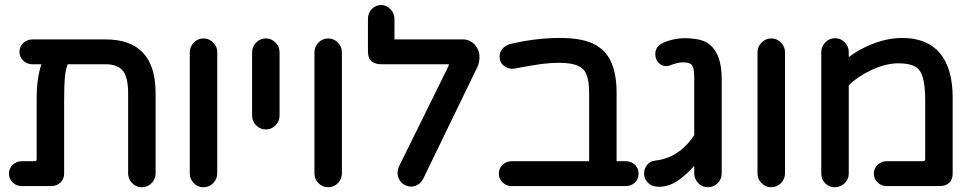

<svg xmlns="http://www.w3.org/2000/svg" viewBox="-20 -749 3981 785"><path d="M616.2 -368.2V-40Q616.2 -17.6 599.6 0Q583 16.6 560.5 16.6Q533.2 16.6 515.6 -5.9Q503.9 -21.5 503.9 -40V-368.2Q503.9 -438.5 478.5 -463.9Q456.1 -486.3 411.1 -486.3H256.8Q248 -461.9 246.1 -441.4Q242.2 -403.3 242.2 -342.8V-39.1Q242.2 -17.6 227.5 -2.9Q211.9 11.7 190.4 11.7H67.4Q46.9 11.7 31.7 -3.4Q16.6 -18.6 16.6 -39.1Q16.6 -60.5 32.2 -75.2Q47.9 -89.8 67.4 -89.8H121.1Q126 -89.8 127.9 -91.8Q129.9 -93.8 129.9 -98.6V-346.7Q129.9 -430.7 149.4 -486.3H113.3Q89.8 -486.3 74.7 -501.5Q59.6 -516.6 59.6 -537.1Q59.6 -559.6 75.7 -573.7Q91.8 -587.9 113.3 -587.9H411.1Q616.2 -587.9 616.2 -368.2Z M755.9 -40V-535.2Q755.9 -557.6 772.5 -575.2Q789.1 -591.8 812 -591.8Q835 -591.8 851.6 -575.2Q868.2 -558.6 868.2 -535.2V-40Q868.2 -17.6 851.6 0Q835 16.6 812 16.6Q789.1 16.6 772.5 0Q755.9 -16.6 755.9 -40Z M1010.7 -276.4V-535.2Q1010.7 -557.6 1027.3 -575.2Q1043.9 -591.8 1066.9 -591.8Q1089.8 -591.8 1106.4 -575.2Q1123 -558.6 1123 -535.2V-276.4Q1123 -253.9 1106.4 -236.3Q1089.8 -219.7 1066.9 -219.7Q1043.9 -219.7 1027.3 -236.3Q1010.7 -252.9 1010.7 -276.4Z M1265.6 -40V-535.2Q1265.6 -557.6 1282.2 -575.2Q1298.8 -591.8 1321.8 -591.8Q1344.7 -591.8 1361.3 -575.2Q1377.9 -558.6 1377.9 -535.2V-40Q1377.9 -17.6 1361.3 0Q1344.7 16.6 1321.8 16.6Q1298.8 16.6 1282.2 0Q1265.6 -16.6 1265.6 -40Z M1611.3 -68.4 1813.5 -478.5Q1815.4 -482.4 1815.4 -484.4V-485.4Q1815.4 -486.3 1809.6 -486.3H1540Q1497.1 -486.3 1487.3 -516.6Q1484.4 -527.3 1484.4 -540V-671.9Q1484.4 -696.3 1500.5 -712.4Q1516.6 -728.5 1538.1 -728.5Q1559.6 -728.5 1576.2 -711.9Q1592.8 -695.3 1592.8 -671.9V-587.9H1872.1Q1901.4 -587.9 1920.9 -566.4Q1940.4 -544.9 1940.4 -515.6Q1940.4 -491.2 1929.7 -470.7L1710 -17.6Q1698.2 4.9 1675.8 11.7Q1655.3 17.6 1635.7 7.8Q1621.1 0 1613.3 -13.7Q1605.5 -27.3 1605.5 -41Q1605.5 -54.7 1611.3 -68.4ZM1815.4 -485.4Z M2576.2 -2.9Q2560.5 11.7 2539.1 11.7H2070.3Q2049.8 11.7 2034.7 -3.4Q2019.5 -18.6 2019.5 -39.1Q2019.5 -60.5 2035.2 -75.2Q2050.8 -89.8 2070.3 -89.8H2388.7V-368.2Q2388.7 -419.9 2377 -446.3Q2367.2 -469.7 2341.8 -480.5Q2315.4 -492.2 2265.6 -492.2Q2230.5 -492.2 2193.4 -487.3Q2156.2 -482.4 2084 -468.8Q2079.1 -467.8 2074.2 -467.8Q2056.6 -467.8 2042 -478.5Q2022.5 -492.2 2022.5 -517.6Q2022.5 -538.1 2037.1 -552.7Q2049.8 -564.5 2066.4 -569.3Q2171.9 -593.8 2269.5 -593.8Q2353.5 -593.8 2403.3 -571.3Q2454.1 -547.9 2477.5 -498Q2501 -448.2 2501 -368.2V-89.8H2539.1Q2560.5 -89.8 2576.2 -75.2Q2590.8 -60.5 2590.8 -39.1Q2590.8 -17.6 2576.2 -2.9Z M2930.7 -426.8V-40Q2930.7 -16.6 2914.1 0Q2897.5 16.6 2874.5 16.6Q2851.6 16.6 2835 0Q2818.4 -17.6 2818.4 -40V-71.3Q2788.1 -37.1 2758.8 -15.6Q2718.8 14.6 2673.8 14.6Q2645.5 14.6 2629.4 -1.5Q2613.3 -17.6 2613.3 -38.6Q2613.3 -59.6 2626 -75.2Q2632.8 -83 2638.2 -85.4Q2643.6 -87.9 2646.5 -89.8Q2653.3 -91.8 2661.1 -92.8Q2755.9 -103.5 2818.4 -196.3V-433.6Q2818.4 -473.6 2807.6 -484.4Q2797.9 -494.1 2772.5 -494.1Q2753.9 -494.1 2726.6 -484.4L2716.8 -480.5Q2707 -478.5 2703.1 -478.5Q2685.5 -478.5 2672.4 -492.7Q2659.2 -506.8 2659.2 -527.8Q2659.2 -548.8 2672.9 -561.5Q2686.5 -576.2 2729.5 -586.9Q2755.9 -592.8 2776.4 -592.8Q2840.8 -592.8 2871.1 -574.2Q2930.7 -537.1 2930.7 -426.8Z M3077.1 -40V-535.2Q3077.1 -557.6 3093.8 -575.2Q3110.4 -591.8 3133.3 -591.8Q3156.2 -591.8 3172.9 -575.2Q3189.5 -558.6 3189.5 -535.2V-40Q3189.5 -17.6 3172.9 0Q3156.2 16.6 3133.3 16.6Q3110.4 16.6 3093.8 0Q3077.1 -16.6 3077.1 -40Z M3337.9 -39.1V-536.1Q3337.9 -558.6 3354.5 -576.2Q3371.1 -592.8 3394 -592.8Q3417 -592.8 3433.6 -576.2Q3450.2 -559.6 3450.2 -536.1V-515.6Q3488.3 -544.9 3540 -566.4Q3606.4 -593.8 3668.9 -593.8Q3770.5 -593.8 3823.2 -531.2Q3875 -468.8 3875 -350.6V-39.1Q3875 -15.6 3861.3 -2Q3846.7 11.7 3823.2 11.7H3603.5Q3583 11.7 3567.9 -3.4Q3552.7 -18.6 3552.7 -39.1Q3552.7 -60.5 3568.4 -75.2Q3584 -89.8 3603.5 -89.8H3753.9L3760.7 -91.8Q3762.7 -93.8 3762.7 -98.6V-340.8Q3762.7 -399.4 3752 -435.5Q3743.2 -464.8 3721.7 -476.6Q3698.2 -490.2 3653.3 -490.2Q3602.5 -490.2 3543 -462.9Q3485.4 -435.5 3450.2 -400.4V-39.1Q3450.2 -16.6 3433.6 0Q3416 16.6 3393.1 16.6Q3370.1 16.6 3354 0.5Q3337.9 -15.6 3337.9 -39.1Z"/></svg>

Font: FakePearl
Style: SemiBold
Weight: 400
Version: Version 1.2